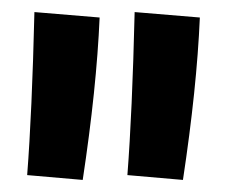

<svg xmlns="http://www.w3.org/2000/svg" viewBox="-20 -724 388 318"><path d="M37 -704 145 -695Q140 -578 117 -426L25 -434Q33 -537 37 -704ZM203 -704 311 -695Q306 -578 283 -426L191 -434Q199 -537 203 -704Z"/></svg>

Font: Boogaloo
Style: Regular
Weight: 400
Designer: John Vargas Beltran
Foundry: John Vargas Beltran
Version: Version 1.001